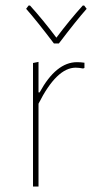

<svg xmlns="http://www.w3.org/2000/svg" viewBox="-20 -678 337 698"><path d="M286 -658 295 -646Q257 -603 194 -520H176Q113 -603 75 -646L84 -658H89Q137 -605 185 -541Q233 -605 281 -658ZM120 -453V-342H124Q184 -452 260 -452Q273 -452 287 -450V-431L282 -429Q267 -432 255 -432Q186 -432 120 -301V0H100V-449Z"/></svg>

Font: Alegreya Sans Thin
Style: Regular
Weight: 100
Designer: Juan Pablo del Peral
Foundry: Huerta Tipografica
Version: Version 2.007